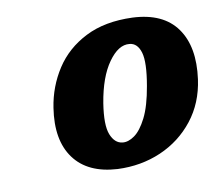

<svg xmlns="http://www.w3.org/2000/svg" viewBox="-56 -784 644 562"><g transform="rotate(-10 265.5 -503.0)"><path d="M370.5 -717.5Q461 -713.5 501 -657.5Q541 -601.5 528 -506.5Q518.5 -437.5 479 -387.2Q439.5 -337 380 -311.2Q320.5 -285.5 251 -288.5Q163 -293.5 122.8 -348.5Q82.5 -403.5 97 -497.5Q106.5 -559.5 139.8 -610.8Q173 -662 230.8 -691.2Q288.5 -720.5 370.5 -717.5ZM278.5 -362.5Q295.5 -360.5 314.5 -374Q333.5 -387.5 350.5 -421Q367.5 -454.5 377.5 -513Q389.5 -581.5 380.8 -611.2Q372 -641 348.5 -643Q316 -646.5 285.8 -604Q255.5 -561.5 243 -485.5Q233 -422 244.2 -393.5Q255.5 -365 278.5 -362.5Z"/></g></svg>

Font: Fraunces 144pt SuperSoft
Style: Bold Italic
Weight: 700
Italic angle: -16°
Version: Version 1.000;[0bf87f6ff]